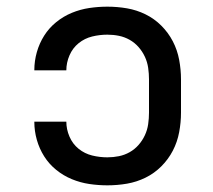

<svg xmlns="http://www.w3.org/2000/svg" viewBox="-20 -548 640 576"><path d="M302 8Q275 8 248 4Q221 0 195.5 -10.5Q170 -21 148.5 -38.5Q127 -56 112.5 -79Q98 -102 90.5 -128.5Q83 -155 83 -182Q83 -183 83 -183Q83 -183 83 -183H179Q179 -183 179 -183Q179 -183 179 -183Q179 -160 188.5 -138Q198 -116 216 -101.5Q234 -87 256.5 -81.5Q279 -76 302 -76Q320 -76 337 -79.5Q354 -83 369 -91.5Q384 -100 395.5 -113Q407 -126 414.5 -142Q422 -158 424.5 -175.5Q427 -193 427 -210V-310Q427 -327 424.5 -344.5Q422 -362 414.5 -378Q407 -394 395.5 -407Q384 -420 369 -428.5Q354 -437 337 -440.5Q320 -444 302 -444Q279 -444 256.5 -438.5Q234 -433 216 -418.5Q198 -404 188.5 -382Q179 -360 179 -337Q179 -337 179 -337Q179 -337 179 -337H83Q83 -337 83 -337Q83 -337 83 -338Q83 -365 90.5 -391.5Q98 -418 112.5 -441Q127 -464 148.5 -481.5Q170 -499 195.5 -509.5Q221 -520 248 -524Q275 -528 302 -528Q332 -528 361 -523Q390 -518 416.5 -505Q443 -492 464 -471Q485 -450 498.5 -424Q512 -398 517.5 -368.5Q523 -339 523 -310V-210Q523 -181 517.5 -151.5Q512 -122 498.5 -96Q485 -70 464 -49Q443 -28 416.5 -15Q390 -2 361 3Q332 8 302 8Z"/></svg>

Font: Iosevka SS04 Medium Extended
Style: Regular
Weight: 500
Width: 7
Monospace: yes
Designer: Belleve Invis
Foundry: Belleve Invis
Version: Version 19.0.0; ttfautohint (v1.8.4)